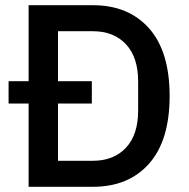

<svg xmlns="http://www.w3.org/2000/svg" viewBox="-20 -718 727 738"><path d="M90 0V-320H13V-406H90V-698H337Q474 -698 553 -609Q632 -520 632 -349Q632 -178 553 -89Q474 0 337 0ZM203 -100H337Q417 -100 464 -150Q511 -200 511 -293V-405Q511 -498 464 -548Q417 -598 337 -598H203V-406H333V-320H203Z"/></svg>

Font: IBM Plex Sans Medm
Style: Regular
Weight: 500
Designer: Mike Abbink, Paul van der Laan, Pieter van Rosmalen
Foundry: Bold Monday
Version: Version 3.005